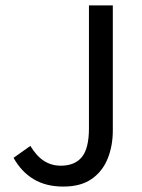

<svg xmlns="http://www.w3.org/2000/svg" viewBox="-20 -676 522 708"><path d="M213 12Q150 12 104.5 -15Q59 -42 30 -94L92 -138Q115 -100 142.5 -82.5Q170 -65 204 -65Q256 -65 282 -97Q308 -129 308 -203V-656H396V-195Q396 -138 377 -91Q358 -44 318 -16Q278 12 213 12Z"/></svg>

Font: Assistant Medium
Style: Regular
Weight: 500
Designer: Hebrew By Ben Nathan, Latin by Paul Hunt
Version: Version 3.000